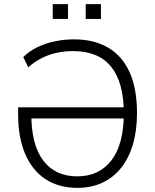

<svg xmlns="http://www.w3.org/2000/svg" viewBox="-20 -904 753 932"><path d="M356 8Q266 8 201.5 -34Q137 -76 102.5 -156Q68 -236 68 -349V-383H600V-329H114L132 -350Q132 -201 190 -124.5Q248 -48 355 -48Q462 -48 521.5 -126.5Q581 -205 581 -354Q581 -504 519.5 -580Q458 -656 335 -656Q293 -656 254.5 -647.5Q216 -639 181.5 -621.5Q147 -604 117 -577L93 -627Q122 -656 161.5 -675Q201 -694 246.5 -703.5Q292 -713 339 -713Q437 -713 505.5 -672.5Q574 -632 609.5 -552.5Q645 -473 645 -355Q645 -270 625 -202.5Q605 -135 567 -88Q529 -41 475.5 -16.5Q422 8 356 8ZM396 -812V-884H470V-812ZM236 -812V-884H310V-812Z"/></svg>

Font: Nunito Sans 10pt SemiCondensed Light
Style: Regular
Weight: 300
Width: 4
Designer: Vernon Adams
Foundry: Vernon Adams
Version: Version 3.101;gftools[0.9.27]